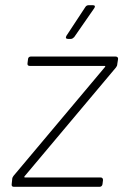

<svg xmlns="http://www.w3.org/2000/svg" viewBox="-20 -720 475 740"><path d="M242 -570H253C258 -570 262 -573 266 -577L343 -688C348 -695 346 -700 338 -700H322C317 -700 312 -698 309 -693L236 -582C232 -575 234 -570 242 -570ZM33 0H364C370 0 374 -4 375 -10L377 -26C377 -32 374 -36 368 -36H76C73 -36 73 -39 75 -41L427 -460C430 -464 432 -468 432 -473L435 -492C436 -498 432 -502 426 -502H98C93 -502 88 -498 88 -492L86 -476C85 -470 88 -466 94 -466H383C386 -466 387 -463 384 -461L32 -42C29 -38 27 -34 27 -29L25 -10C24 -4 27 0 33 0Z"/></svg>

Font: Barlow ExtraLight
Style: Italic
Weight: 275
Italic angle: -7°
Designer: Jeremy Tribby
Foundry: Tribby Type
Version: Version 1.422;hotconv 1.0.109;makeotfexe 2.5.65596